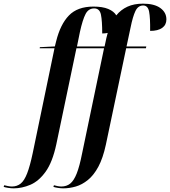

<svg xmlns="http://www.w3.org/2000/svg" viewBox="-162 -790 930 1050"><path d="M-87 240Q-101 240 -117 237.5Q-133 235 -142 232L-139 223Q-131 225 -119 227.5Q-107 230 -97 230Q-69 230 -49 214Q-29 198 -13.5 158Q2 118 17 47L136 -526H55L56 -532L138 -536L145 -564Q168 -657 215 -705.5Q262 -754 349 -754Q399 -754 430 -741Q461 -728 474 -706Q499 -737 535 -753.5Q571 -770 620 -770Q682 -770 715 -746Q748 -722 748 -684Q748 -654 725 -637.5Q702 -621 659 -621Q660 -692 653.5 -726Q647 -760 621 -760Q593 -760 578.5 -729.5Q564 -699 552 -639L530 -536H638L636 -526H528L417 1Q401 75 376 121.5Q351 168 319 194Q287 220 252.5 230Q218 240 184 240Q170 240 154.5 237.5Q139 235 130 232L133 223Q140 225 151.5 227.5Q163 230 173 230Q202 230 222 214Q242 198 257.5 159Q273 120 287 49L407 -526H256L146 -1Q125 97 87.5 149Q50 201 4 220.5Q-42 240 -87 240ZM409 -536H410L420 -583Q423 -597 427 -610Q413 -607 397 -607Q397 -676 390 -710Q383 -744 353 -744Q322 -744 306 -713.5Q290 -683 275 -615L259 -536Z"/></svg>

Font: Noto Serif Display Condensed SemiBold
Style: Italic
Weight: 600
Width: 3
Italic angle: -12°
Designer: Monotype Design Team
Foundry: Monotype Imaging Inc.
Version: Version 2.009